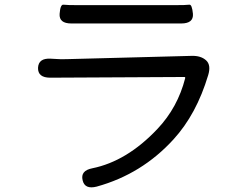

<svg xmlns="http://www.w3.org/2000/svg" viewBox="-20 -762 1040 818"><path d="M392 33Q341 46 332 6Q322 -35 373 -45Q521 -75 651 -213Q737 -304 769 -429Q770 -434 765 -434L194 -431Q141 -431 142 -473Q144 -515 196 -512L214 -511Q239 -509 264 -510L797 -524Q836 -525 858 -505Q880 -485 867 -442Q817 -275 719 -168Q584 -20 392 33ZM284 -662Q231 -662 234 -703Q237 -744 250.5 -742Q264 -740 321 -740H714Q775 -740 786.5 -742Q798 -744 802 -703Q805 -662 752 -662Z"/></svg>

Font: Resource Han Rounded CN
Style: Regular
Weight: 400
Designer: Cyano Hao (round all glyphs); Ryoko NISHIZUKA  (kana, bopomofo & ideographs); Paul D. Hunt (Latin, Greek & Cyrillic); Sa
Foundry: Cyano Hao
Version: 0.990